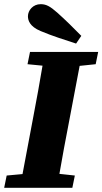

<svg xmlns="http://www.w3.org/2000/svg" viewBox="-29 -901 491 921"><path d="M103 -593 175 -586C161 -505 147 -423 131 -342L79 -66L3 -59L-9 0H318L330 -59L256 -67C270 -148 285 -229 301 -311L353 -585L430 -593L442 -652H115ZM361 -729C322 -769 282 -808 245 -841C211 -871 192 -881 166 -881C129 -881 105 -851 105 -823C105 -804 113 -774 166 -752C223 -728 281 -710 336 -692Z"/></svg>

Font: Source Serif Pro Black
Style: Italic
Weight: 900
Italic angle: -12°
Designer: Frank Grießhammer
Foundry: Adobe Systems Incorporated
Version: Version 3.001;hotconv 1.0.111;makeotfexe 2.5.65597